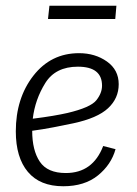

<svg xmlns="http://www.w3.org/2000/svg" viewBox="-20 -638 475 668"><path d="M152 -618H385L381 -572H147ZM209 -36Q303 -36 339 -130L382 -119Q367 -65 320.5 -27.5Q274 10 200 10Q119 10 77 -40Q35 -90 35 -181Q35 -296 96 -374.5Q157 -453 255 -453Q311 -453 352 -424Q393 -395 393 -345Q393 -296 356 -261.5Q319 -227 235 -209Q202 -202 165.5 -195Q129 -188 92 -183Q92 -115 118.5 -75.5Q145 -36 209 -36ZM215 -245Q295 -264 315 -289Q335 -314 335 -340Q335 -406 251 -406Q173 -406 137.5 -349Q102 -292 94 -225Q134 -230 163.5 -235Q193 -240 215 -245Z"/></svg>

Font: Zilla Slab Light
Style: Italic
Weight: 300
Italic angle: -6°
Designer: Typotheque.com
Foundry: Typotheque type foundry
Version: Version 1.1; 2017; ttfautohint (v1.6)